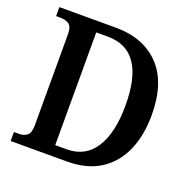

<svg xmlns="http://www.w3.org/2000/svg" viewBox="-127 -838 954 962"><g transform="rotate(20 350.5 -357.0)"><path d="M29 0V-48H57Q83 -48 99.5 -62Q116 -76 116 -114V-603Q116 -641 98 -653.5Q80 -666 53 -666H29V-714H329Q479 -714 564 -624.5Q649 -535 649 -364Q649 -255 613 -173Q577 -91 506 -45.5Q435 0 329 0ZM307 -57Q407 -57 458 -138Q509 -219 509 -364Q509 -658 308 -658H246V-57Z"/></g></svg>

Font: Noto Serif Georgian SemiCondensed SemiBold
Style: Regular
Weight: 600
Width: 4
Designer: Monotype Design Team, Akaki Razmadze
Foundry: Google LLC
Version: Version 2.003; ttfautohint (v1.8.4.7-5d5b)